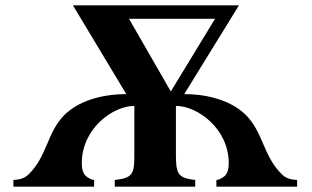

<svg xmlns="http://www.w3.org/2000/svg" viewBox="-20 -696 1163 716"><path d="M461 -626H782L617 -355ZM636 -301C716 -301 833 -217 833 -87C833 -67 829 -44 810 -34C802 -30 800 -26 787 -25V0H1088V-25C1063 -26 1045 -32 1031 -46C961 -115 962 -202 897 -267C846 -318 761 -345 667 -345L871 -676H252L451 -345C356 -345 271 -318 220 -267C155 -202 157 -115 87 -46C73 -32 55 -26 30 -25V0H331V-25C318 -26 316 -30 308 -34C289 -44 285 -67 285 -87C285 -217 401 -301 481 -301V-128C481 -53 481 -32 408 -25V0H708V-25C639 -32 636 -51 636 -129Z"/></svg>

Font: XITS Math
Style: Bold
Weight: 700
Designer: MicroPress Inc., with final additions and corrections provided by Coen Hoffman, Elsevier (retired)
Version: Version 1.302